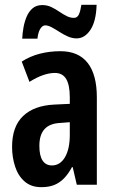

<svg xmlns="http://www.w3.org/2000/svg" viewBox="-20 -765 476 795"><path d="M230 -553Q305 -553 343 -504.5Q381 -456 381 -362V0H298L281 -73H278Q263 -45 245 -26.5Q227 -8 204.5 1Q182 10 151 10Q109 10 82 -13.5Q55 -37 42.5 -75.5Q30 -114 30 -157Q30 -241 75.5 -284.5Q121 -328 205 -332L269 -335V-362Q269 -413 254 -438Q239 -463 207 -463Q185 -463 158.5 -454Q132 -445 102 -426L70 -510Q104 -532 144.5 -542.5Q185 -553 230 -553ZM230 -256Q186 -254 164.5 -230.5Q143 -207 143 -161Q143 -120 156.5 -100Q170 -80 195 -80Q229 -80 249 -114Q269 -148 269 -207V-259ZM380 -745Q378 -677 354.5 -641.5Q331 -606 297 -606Q279 -606 261 -614Q243 -622 226 -633Q209 -644 194 -652Q179 -660 167 -660Q156 -660 147 -646Q138 -632 135 -605H72Q73 -628 77.5 -652.5Q82 -677 91 -697.5Q100 -718 115.5 -731Q131 -744 155 -744Q175 -744 192 -736Q209 -728 225 -717Q241 -706 256 -698.5Q271 -691 286 -691Q300 -691 306.5 -705Q313 -719 317 -745Z"/></svg>

Font: Noto Sans Display ExtraCondensed SemiBold
Style: Regular
Weight: 600
Width: 2
Designer: Monotype Design Team
Foundry: Monotype Imaging Inc.
Version: Version 2.003